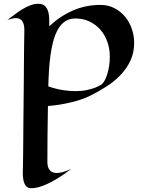

<svg xmlns="http://www.w3.org/2000/svg" viewBox="-20 -538 771 1009"><path d="M355 349.1Q315.4 379.4 283.7 398.7Q252 418 226.8 429.4Q201.7 440.9 182.1 445.8Q162.6 450.7 147.9 451.2Q132.8 452.1 123.3 445.3Q113.8 438.5 108.4 426Q103 413.6 101.1 396Q99.1 378.4 100.1 356.9Q100.6 348.6 100.8 325Q101.1 301.3 101.6 266.4Q102.1 231.4 102.3 188Q102.5 144.5 103 96.4Q103.5 48.3 104 -2Q104.5 -52.2 105 -100.8Q105.5 -149.4 105.7 -193.6Q106 -237.8 106.4 -273.7Q106.9 -309.6 107.2 -334.7Q107.4 -359.9 107.9 -370.1Q109.4 -406.7 98.6 -424.8Q87.9 -442.9 63 -442.9Q53.7 -442.9 42.7 -440.2Q31.7 -437.5 19 -433.1Q36.6 -446.3 56.2 -461.2Q75.7 -476.1 96.4 -488.8Q117.2 -501.5 138.7 -509.8Q160.2 -518.1 182.1 -518.1Q193.4 -518.1 203.6 -514.2Q213.9 -510.3 221.7 -500.5Q229.5 -490.7 234.1 -474.4Q238.8 -458 238.8 -433.1V-399.9Q295.4 -453.1 363 -482.7Q430.7 -512.2 507.8 -512.2Q548.8 -512.2 581.5 -495.1Q614.3 -478 637.5 -450Q660.6 -421.9 672.9 -386Q685.1 -350.1 685.1 -313Q685.1 -260.3 664.8 -218Q644.5 -175.8 611.8 -142.1Q579.1 -108.4 538.1 -82.5Q497.1 -56.6 456.1 -36.1Q435.1 -25.4 408.2 -16.1Q381.3 -6.8 351.6 0.2Q321.8 7.3 291 12.2Q260.3 17.1 231.9 19Q230.5 94.7 229.7 168.5Q229 242.2 229 317.9Q230 342.8 241.9 356.9Q253.9 371.1 278.8 371.1Q308.6 371.1 355 349.1ZM376 -59.1Q410.2 -59.1 436 -64.7Q461.9 -70.3 479.5 -77.1Q500 -85 515.1 -95.2Q523.9 -103 531.5 -117.7Q539.1 -132.3 544.7 -151.4Q550.3 -170.4 553.7 -193.1Q557.1 -215.8 557.1 -240.2Q557.1 -281.2 544.4 -317.6Q531.7 -354 508.1 -381.3Q484.4 -408.7 450.7 -424.8Q417 -440.9 375 -440.9Q339.8 -440.9 314 -419.9Q288.1 -398.9 271 -355.5Q253.9 -312 244.9 -244.4Q235.8 -176.8 233.9 -84Q275.4 -69.8 310.5 -64.5Q345.7 -59.1 376 -59.1Z"/></svg>

Font: Eagle Lake
Style: Regular
Weight: 400
Designer: Astigmatic (AOETI)
Foundry: Astigmatic (AOETI)
Version: Version 1.000